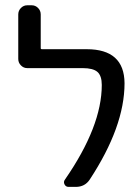

<svg xmlns="http://www.w3.org/2000/svg" viewBox="-20 -735 532 734"><path d="M311.5 -546.9Q455.1 -546.9 456.1 -417Q456.1 -251 323.2 -48.8Q304.7 -20.5 269.5 -20.5H242.2Q231.4 -20.5 226.6 -30.3Q221.7 -40 228.5 -48.8Q369.1 -252 369.1 -410.2Q369.1 -445.3 352.5 -460Q335.9 -474.6 295.9 -474.6H84Q70.3 -474.6 60.1 -484.9Q49.8 -495.1 49.8 -509.8V-679.7Q49.8 -694.3 60.1 -704.6Q70.3 -714.8 84 -714.8H101.6Q115.2 -714.8 125.5 -704.6Q135.7 -694.3 135.7 -679.7V-550.8Q135.7 -546.9 140.6 -546.9Z"/></svg>

Font: Gen Jyuu GothicL Regular
Style: Regular
Weight: 400
Designer: [Source Han Sans]
Ryoko NISHIZUKA  (kana & ideographs); Paul D. Hunt (Latin, Greek & Cyrillic); Wenlong ZHANG  (bopomofo
Version: Version 1.002.20150607